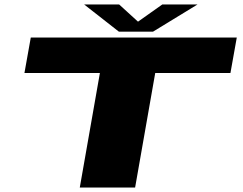

<svg xmlns="http://www.w3.org/2000/svg" viewBox="-20 -844 1094 864"><path d="M339 0 429.5 -515.5H90L118.5 -675H1045.5L1017 -515.5H678.5L588 0ZM515 -701.5 358.5 -824H516L601 -746.5L710.5 -824H869L668.5 -701.5Z"/></svg>

Font: Anybody UltraExpanded ExtraBold
Style: Italic
Weight: 800
Width: 9
Italic angle: -10°
Designer: Tyler Finck
Foundry: Etcetera Type Company
Version: Version 1.010; ttfautohint (v1.8.3) -l 8 -r 50 -G 200 -x 14 